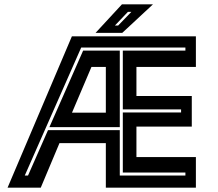

<svg xmlns="http://www.w3.org/2000/svg" viewBox="-20 -868 1007 888"><path d="M15 0 312.5 -700H886V-558.5H611V-424H867V-282.5H611V-141.5H886V0H469.5V-206H255L168.5 0ZM94.5 -56H109.5L202 -266H534V-56H837.5V-70H548V-348H817.5V-362H548V-634H837.5V-648H355.5ZM208.5 -280 364.5 -634H534V-280ZM313 -347H469.5V-558.5H403ZM422 -716 544 -848H687.5L545.5 -716ZM511.5 -750H526.5L587.5 -813H571.5Z"/></svg>

Font: Tourney Thin
Style: Bold
Weight: 700
Version: Version 1.015